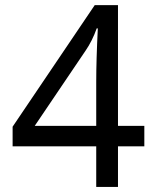

<svg xmlns="http://www.w3.org/2000/svg" viewBox="-20 -738 640 758"><path d="M549.8 -160.2H445.8V0H359.9V-160.2H29.8V-237.8L354 -717.8H445.8V-241.2H549.8ZM359.9 -241.2V-415Q359.9 -501 366.2 -626H361.8Q344.2 -576.2 317.9 -538.1L117.2 -241.2Z"/></svg>

Font: TypoPRO Noto Mono
Style: Regular
Weight: 400
Designer: Monotype Design Team
Foundry: Monotype Imaging Inc.
Version: Version 1.00